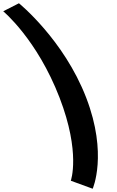

<svg xmlns="http://www.w3.org/2000/svg" viewBox="-294 -895 717 1175"><path d="M273.2 260C273.2 260 366.9 49 233.6 -297C96.4 -653 -178.1 -875 -178.1 -875L-274.2 -826C-274.2 -826 -67.3 -655 70.6 -297C200.8 41 139.3 211 139.3 211Z"/></svg>

Font: Hussar
Style: BdOpOblFour
Weight: 700
Foundry: Cannot Into Space Fonts
Version: Version 2.00